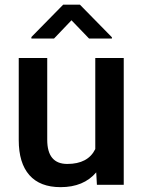

<svg xmlns="http://www.w3.org/2000/svg" viewBox="-20 -770 596 800"><path d="M58.1 0ZM380.9 -51.8Q328.6 9.8 232.4 9.8Q146.5 9.8 102.3 -40.5Q58.1 -90.8 58.1 -186V-528.3H176.8V-187.5Q176.8 -86.9 260.3 -86.9Q346.7 -86.9 377 -148.9V-528.3H495.6V0H383.8ZM446.3 -614.7V-609.4H351.1L277.8 -685.5L205.1 -609.4H110.8V-615.7L243.2 -750.5H313Z"/></svg>

Font: Roboto Medium
Style: Regular
Weight: 500
Designer: Google
Version: Version 2.134; 2016; ttfautohint (v1.6)